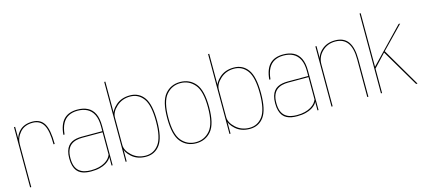

<svg xmlns="http://www.w3.org/2000/svg" viewBox="-60 -1302 4030 1823"><g transform="rotate(-15 1955.0 -390.5)"><path d="M381 -337.5H392.5Q392.5 -476 356.8 -536.8Q321 -597.5 241.5 -597.5Q158 -597.5 112.2 -549Q66.5 -500.5 66.5 -434.5L71.5 -419.5Q71.5 -483.5 116 -535Q160.5 -586.5 241 -586.5Q312.5 -586.5 346.8 -529.5Q381 -472.5 381 -337.5ZM60.5 0H71.5V-461.5V-592H60.5Z M661 4Q710.5 4 746.2 -5.2Q782 -14.5 806 -28.8Q830 -43 843.5 -58Q857 -73 861 -85V0H871.5V-387Q871.5 -462 848.8 -508.2Q826 -554.5 783.8 -576Q741.5 -597.5 682.5 -597.5Q642 -597.5 609.2 -586.5Q576.5 -575.5 552.5 -552Q528.5 -528.5 513.8 -491Q499 -453.5 494.5 -400H506Q512.5 -466 535 -507Q557.5 -548 594.8 -567.2Q632 -586.5 682.5 -586.5Q737.5 -586.5 777.2 -565.5Q817 -544.5 838.8 -500.2Q860.5 -456 860.5 -386V-338H658Q631 -338 605.8 -333.5Q580.5 -329 559.5 -318Q538.5 -307 523 -287.8Q507.5 -268.5 498.8 -239.2Q490 -210 490 -168.5Q490 -126 498.8 -96Q507.5 -66 523 -46.5Q538.5 -27 560 -16Q581.5 -5 607 -0.5Q632.5 4 661 4ZM661.5 -7Q629.5 -7 600.8 -14Q572 -21 549.5 -38.5Q527 -56 514.2 -87.5Q501.5 -119 501.5 -168.5Q501.5 -217 514.8 -248.2Q528 -279.5 550.5 -296.5Q573 -313.5 601.2 -320.2Q629.5 -327 659.5 -327H860.5V-107Q854.5 -90 839.8 -72.2Q825 -54.5 800.5 -39.8Q776 -25 741.5 -16Q707 -7 661.5 -7Z M999 0H1009.5L1010 -105.5V-785H999ZM1200 4Q1288 4 1338.2 -64.8Q1388.5 -133.5 1388.5 -297Q1388.5 -461 1338.2 -529.8Q1288 -598.5 1200 -598.5Q1115.5 -598.5 1061.2 -550.2Q1007 -502 1007 -459L1010 -432Q1010 -487 1065.5 -537.2Q1121 -587.5 1199.5 -587.5Q1280 -587.5 1328.5 -522Q1377 -456.5 1377 -297Q1377 -138 1328.5 -72.5Q1280 -7 1199.5 -7Q1121 -7 1065.5 -57.5Q1010 -108 1010 -163L1007 -135.5Q1007 -92.5 1061.2 -44.2Q1115.5 4 1200 4Z M1693.5 4Q1786 4 1842.8 -63.8Q1899.5 -131.5 1899.5 -297Q1899.5 -462 1842.8 -530Q1786 -598 1693.5 -598Q1601 -598 1544.2 -530Q1487.5 -462 1487.5 -297Q1487.5 -131.5 1544.2 -63.8Q1601 4 1693.5 4ZM1693.5 -7Q1609 -7 1554 -71.5Q1499 -136 1499 -297Q1499 -457.5 1554 -522.2Q1609 -587 1693.5 -587Q1778 -587 1833 -522.2Q1888 -457.5 1888 -297Q1888 -136 1833 -71.5Q1778 -7 1693.5 -7Z M2020 0H2030.5L2031 -105.5V-785H2020ZM2221 4Q2309 4 2359.2 -64.8Q2409.5 -133.5 2409.5 -297Q2409.5 -461 2359.2 -529.8Q2309 -598.5 2221 -598.5Q2136.5 -598.5 2082.2 -550.2Q2028 -502 2028 -459L2031 -432Q2031 -487 2086.5 -537.2Q2142 -587.5 2220.5 -587.5Q2301 -587.5 2349.5 -522Q2398 -456.5 2398 -297Q2398 -138 2349.5 -72.5Q2301 -7 2220.5 -7Q2142 -7 2086.5 -57.5Q2031 -108 2031 -163L2028 -135.5Q2028 -92.5 2082.2 -44.2Q2136.5 4 2221 4Z M2685 4Q2734.5 4 2770.2 -5.2Q2806 -14.5 2830 -28.8Q2854 -43 2867.5 -58Q2881 -73 2885 -85V0H2895.5V-387Q2895.5 -462 2872.8 -508.2Q2850 -554.5 2807.8 -576Q2765.5 -597.5 2706.5 -597.5Q2666 -597.5 2633.2 -586.5Q2600.5 -575.5 2576.5 -552Q2552.5 -528.5 2537.8 -491Q2523 -453.5 2518.5 -400H2530Q2536.5 -466 2559 -507Q2581.5 -548 2618.8 -567.2Q2656 -586.5 2706.5 -586.5Q2761.5 -586.5 2801.2 -565.5Q2841 -544.5 2862.8 -500.2Q2884.5 -456 2884.5 -386V-338H2682Q2655 -338 2629.8 -333.5Q2604.5 -329 2583.5 -318Q2562.5 -307 2547 -287.8Q2531.5 -268.5 2522.8 -239.2Q2514 -210 2514 -168.5Q2514 -126 2522.8 -96Q2531.5 -66 2547 -46.5Q2562.5 -27 2584 -16Q2605.5 -5 2631 -0.5Q2656.5 4 2685 4ZM2685.5 -7Q2653.5 -7 2624.8 -14Q2596 -21 2573.5 -38.5Q2551 -56 2538.2 -87.5Q2525.5 -119 2525.5 -168.5Q2525.5 -217 2538.8 -248.2Q2552 -279.5 2574.5 -296.5Q2597 -313.5 2625.2 -320.2Q2653.5 -327 2683.5 -327H2884.5V-107Q2878.5 -90 2863.8 -72.2Q2849 -54.5 2824.5 -39.8Q2800 -25 2765.5 -16Q2731 -7 2685.5 -7Z M3023 0H3034V-458V-592H3023ZM3374.5 0H3385.5V-369Q3385.5 -483.5 3344.5 -541.2Q3303.5 -599 3216 -599Q3135.5 -599 3082.5 -550.2Q3029.5 -501.5 3029.5 -436.5L3034 -413.5Q3034 -486 3086.5 -537Q3139 -588 3215.5 -588Q3295 -588 3334.8 -534Q3374.5 -480 3374.5 -371Z M3509 0H3520V-251L3517 -237.5L3640 -369L3635 -371.5L3854.5 0H3868.5L3645 -381L3643.5 -373L3857 -593H3841.5L3511.5 -250L3520 -252V-785H3509Z"/></g></svg>

Font: Anybody UltraCondensed Thin Thin
Style: Regular
Weight: 250
Version: Version 1.111